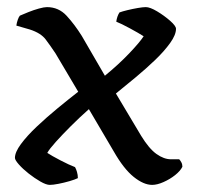

<svg xmlns="http://www.w3.org/2000/svg" viewBox="-20 -520 555 540"><path d="M120 0Q110 0 93.5 -9.5Q77 -19 60.5 -32Q44 -45 33 -57.5Q22 -70 22 -76Q22 -92 39 -115Q56 -138 83.5 -164Q111 -190 142 -215.5Q173 -241 200 -262L136 -370Q122 -391 108.5 -409Q95 -427 64 -437L26 -448Q27 -456 30 -464.5Q33 -473 36 -476Q45 -480 60 -486Q75 -492 89.5 -496Q104 -500 112 -500Q145 -500 167.5 -475.5Q190 -451 210 -419L275 -307Q314 -339 343.5 -370Q373 -401 384 -418Q370 -427 345 -440.5Q320 -454 307 -459Q309 -474 316 -485Q324 -488 338.5 -491.5Q353 -495 367.5 -497.5Q382 -500 390 -500Q402 -500 422 -488Q442 -476 458.5 -461.5Q475 -447 475 -439Q475 -422 458.5 -399Q442 -376 416.5 -351.5Q391 -327 361.5 -302.5Q332 -278 306 -257L377 -138Q399 -102 420 -87Q441 -72 461 -72H484Q487 -69 490 -63.5Q493 -58 493 -51Q487 -39 472.5 -27.5Q458 -16 440 -8Q422 0 408 0Q384 0 356 -22.5Q328 -45 300 -94L230 -213Q204 -190 179.5 -165.5Q155 -141 137 -121Q119 -101 113 -90Q125 -82 150 -69Q175 -56 191 -50Q194 -45 196.5 -36.5Q199 -28 199 -19Q191 -15 175.5 -10.5Q160 -6 144.5 -3Q129 0 120 0Z"/></svg>

Font: Texturina
Style: Regular
Weight: 400
Designer: Guillermo Torres Carreño
Foundry: Omnibus-Type
Version: Version 1.002; ttfautohint (v1.8.3)